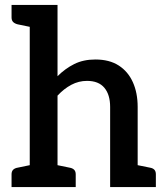

<svg xmlns="http://www.w3.org/2000/svg" viewBox="-20 -761 670 781"><path d="M101 0V-741H214V-451Q245 -482 282 -500.5Q319 -519 368 -519Q425 -519 463 -494.5Q501 -470 520.5 -426.5Q540 -383 540 -326V0H428V-326Q428 -376 404.5 -404Q381 -432 334 -432Q300 -432 270 -416Q240 -400 214 -372V0ZM514 0 526 -92 590 -79Q602 -77 608 -70.5Q614 -64 614 -52V0ZM27 0V-52Q27 -64 33.5 -70.5Q40 -77 52 -79L115 -92L127 0ZM127 -741 115 -649 52 -662Q40 -665 33.5 -671.5Q27 -678 27 -690V-741ZM188 0 200 -92 263 -79Q275 -77 281.5 -70.5Q288 -64 288 -52V0Z"/></svg>

Font: Aleo SemiBold
Style: Regular
Weight: 600
Designer: Alessio Laiso
Foundry: Alessio Laiso
Version: Version 2.001;gftools[0.9.29]